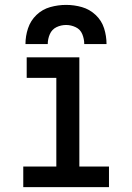

<svg xmlns="http://www.w3.org/2000/svg" viewBox="-20 -764 540 784"><path d="M75 0H425V-84H304V-530H89V-446H210V-84H75ZM84 -584H175Q175 -605 183.5 -624.5Q192 -644 210.5 -653Q229 -662 250 -662Q270 -662 289 -653Q308 -644 316 -624.5Q324 -605 324 -584H415Q415 -617 405 -648.5Q395 -680 370.5 -703Q346 -726 314.5 -735Q283 -744 250 -744Q217 -744 185 -735Q153 -726 129 -703Q105 -680 94.5 -648.5Q84 -617 84 -584Z"/></svg>

Font: Iosevka SS08 Medium
Style: Regular
Weight: 500
Monospace: yes
Designer: Belleve Invis
Foundry: Belleve Invis
Version: Version 3.4.3; ttfautohint (v1.8.3)